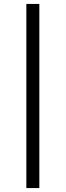

<svg xmlns="http://www.w3.org/2000/svg" viewBox="-20 -762 335 976"><path d="M114 -742H180V194H114Z"/></svg>

Font: Idrija
Style: Regular
Weight: 400
Designer: Julieta Ulanovsky
Foundry: Julieta Ulanovsky
Version: Version 7.200